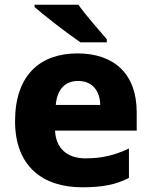

<svg xmlns="http://www.w3.org/2000/svg" viewBox="-20 -786 643 816"><path d="M313 -766H127V-756C169 -719 270 -641 322 -606H434V-619C402 -656 345 -721 313 -766ZM309 -559C150 -559 44 -466 44 -271C44 -78 163 10 329 10C418 10 474 -2 528 -30V-155C467 -126 413 -113 343 -113C262 -113 217 -159 214 -231H561V-309C561 -473 464 -559 309 -559ZM312 -442C374 -442 405 -398 406 -340H217C223 -410 260 -442 312 -442Z"/></svg>

Font: Noto Sans Arabic UI XBd
Style: Regular
Weight: 800
Designer: Monotype Design Team, Nadine Chahine and Nizar Qandah
Foundry: Monotype Imaging Inc.
Version: Version 2.010